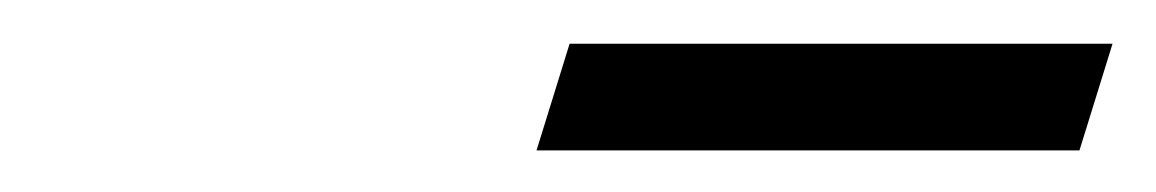

<svg xmlns="http://www.w3.org/2000/svg" viewBox="-20 -654 542 90"><path d="M231.5 -583.5 247 -633.5H501.5L486 -583.5Z"/></svg>

Font: Newsreader 36pt Medium
Style: Italic
Weight: 500
Italic angle: -17°
Designer: Hugues Gentile
Foundry: Production Type
Version: Version 1.003